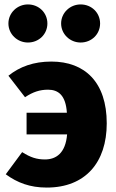

<svg xmlns="http://www.w3.org/2000/svg" viewBox="-20 -829 526 867"><path d="M106 -637C156 -637 194 -675 194 -723C194 -771 156 -809 106 -809C58 -809 18 -771 18 -723C18 -675 58 -637 106 -637ZM344 -637C394 -637 432 -675 432 -723C432 -771 394 -809 344 -809C296 -809 256 -771 256 -723C256 -675 296 -637 344 -637ZM212 -551C132 -551 69 -528 18 -487L93 -390C129 -414 160 -424 197 -424C244 -424 277 -398 282 -320H100V-222H283C276 -137 233 -109 183 -109C146 -109 118 -118 80 -142L6 -42C58 -4 115 18 191 18C366 18 462 -96 462 -272C462 -458 363 -551 212 -551Z"/></svg>

Font: Fira Sans ExtraBold
Style: Regular
Weight: 800
Designer: bBox Type GmbH & Carrois Corporate GbR & Edenspiekermann AG
Foundry: bBox Type GmbH & Carrois Corporate GbR & Edenspiekermann AG
Version: Version 4.300;PS 004.300;hotconv 1.0.88;makeotf.lib2.5.64775